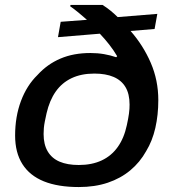

<svg xmlns="http://www.w3.org/2000/svg" viewBox="-20 -743 700 775"><path d="M298 12Q214 12 157 -11Q100 -34 70.5 -80.5Q41 -127 41 -196Q41 -272 64.5 -335Q88 -398 131 -440Q151 -462 174 -478.5Q197 -495 224 -506.5Q251 -518 281 -523.5Q311 -529 345 -529Q374 -529 400 -524.5Q426 -520 449 -512L453 -516Q439 -540 421 -563Q403 -586 383 -607L214 -593L225 -655L331 -663Q314 -678 297 -692Q280 -706 263 -718L265 -723H394Q410 -713 425.5 -700.5Q441 -688 455 -674L615 -687L604 -626L507 -618Q558 -560 588.5 -489.5Q619 -419 619 -339Q619 -279 607 -226.5Q595 -174 570 -133Q545 -88 506 -55.5Q467 -23 415 -5.5Q363 12 298 12ZM298 -77Q351 -77 390.5 -95.5Q430 -114 455.5 -150Q481 -186 492 -238Q495 -251 497 -262.5Q499 -274 500.5 -284Q502 -294 502.5 -303.5Q503 -313 503 -321Q503 -364 486.5 -391.5Q470 -419 438.5 -432.5Q407 -446 361 -446Q308 -446 269 -427.5Q230 -409 205 -373.5Q180 -338 168 -286Q164 -268 161 -253Q158 -238 157 -226Q156 -214 156 -202Q156 -160 172.5 -132Q189 -104 220.5 -90.5Q252 -77 298 -77Z"/></svg>

Font: Archivo SemiExpanded Medium
Style: Italic
Weight: 500
Width: 6
Italic angle: -10°
Designer: Hector Gatti
Foundry: Omnibus-Type
Version: Version 2.001